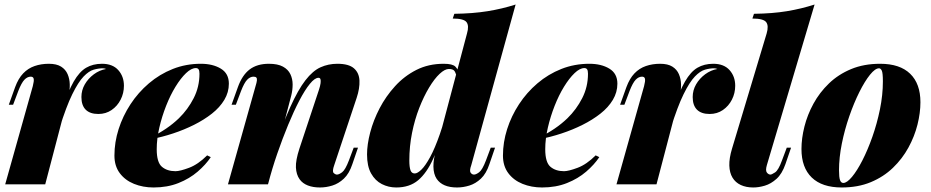

<svg xmlns="http://www.w3.org/2000/svg" viewBox="-20 -815 4115 849"><path d="M180 0H3L125 -434Q131 -457 129 -466.5Q127 -476 116 -476Q101 -476 88 -462.5Q75 -449 61 -413L38 -352H19L47 -430Q61 -468 82.5 -490.5Q104 -513 133 -523Q162 -533 196 -533Q230 -533 250 -520.5Q270 -508 279 -487Q288 -466 288.5 -441.5Q289 -417 283 -393ZM435 -513Q416 -513 394.5 -507Q373 -501 349.5 -476.5Q326 -452 299.5 -398Q273 -344 243 -248Q213 -152 180 -3L201 -143Q231 -260 256 -335.5Q281 -411 306 -454.5Q331 -498 361 -515.5Q391 -533 431 -533Q478 -533 503 -505Q528 -477 528 -436Q528 -403 513.5 -374.5Q499 -346 473.5 -328.5Q448 -311 415 -311Q378 -311 359 -330Q340 -349 340 -386Q340 -416 355 -442Q370 -468 395 -486.5Q420 -505 449 -510Q446 -511 442.5 -512Q439 -513 435 -513Z M651 -210Q683 -225 714 -246Q745 -267 771 -292Q811 -331 836.5 -381Q862 -431 862 -489Q862 -503 858 -508.5Q854 -514 846 -514Q826 -514 802.5 -491.5Q779 -469 756 -431.5Q733 -394 714.5 -347Q696 -300 684.5 -250.5Q673 -201 673 -155Q673 -97 696 -77.5Q719 -58 756 -58Q776 -58 816 -73Q856 -88 896 -128L912 -120Q890 -87 854 -56Q818 -25 769 -5.5Q720 14 659 14Q612 14 572.5 -2Q533 -18 509.5 -49.5Q486 -81 486 -127Q486 -186 504.5 -244Q523 -302 557 -354Q591 -406 638.5 -446.5Q686 -487 744 -510Q802 -533 868 -533Q921 -533 956.5 -511.5Q992 -490 992 -445Q992 -407 972 -373.5Q952 -340 917 -312.5Q882 -285 838 -263Q794 -241 745.5 -225Q697 -209 650 -200Z M1165 0H988L1110 -434Q1115 -450 1116 -459Q1117 -468 1113.5 -472Q1110 -476 1101 -476Q1086 -476 1073 -462.5Q1060 -449 1046 -413L1023 -352H1004L1032 -430Q1051 -483 1084 -508Q1117 -533 1169 -533Q1208 -533 1231 -520.5Q1254 -508 1264 -487Q1274 -466 1274 -441.5Q1274 -417 1268 -393ZM1188 -143Q1229 -265 1263.5 -341.5Q1298 -418 1330.5 -460Q1363 -502 1397.5 -517.5Q1432 -533 1472 -533Q1522 -533 1545 -513Q1568 -493 1569.5 -458.5Q1571 -424 1557 -382L1458 -85Q1448 -57 1455.5 -50Q1463 -43 1470 -43Q1479 -43 1493 -53.5Q1507 -64 1523 -106L1544 -162H1563L1538 -89Q1524 -47 1500.5 -25Q1477 -3 1449.5 5.5Q1422 14 1395 14Q1364 14 1341 5Q1318 -4 1305 -22Q1290 -43 1288.5 -74.5Q1287 -106 1304 -158L1390 -417Q1396 -435 1397.5 -447Q1399 -459 1397 -465Q1395 -471 1388 -471Q1372 -471 1350 -444Q1328 -417 1303.5 -370Q1279 -323 1254 -262.5Q1229 -202 1206 -135.5Q1183 -69 1166 -3Z M2064 -85Q2055 -60 2061 -51.5Q2067 -43 2076 -43Q2085 -43 2099 -53.5Q2113 -64 2129 -106L2150 -162H2169L2144 -89Q2130 -47 2106.5 -25Q2083 -3 2055.5 5.5Q2028 14 2001 14Q1937 14 1911 -24Q1897 -45 1896.5 -78.5Q1896 -112 1910 -158L2045 -667Q2055 -701 2043 -717Q2031 -733 1982 -733L1989 -754Q2071 -755 2136 -765.5Q2201 -776 2260 -795ZM1814 -48Q1826 -48 1843.5 -65Q1861 -82 1882 -120.5Q1903 -159 1925 -222Q1947 -285 1968 -376L1953 -268Q1924 -176 1895.5 -113Q1867 -50 1829 -18Q1791 14 1732 14Q1698 14 1668.5 -1Q1639 -16 1621 -48Q1603 -80 1603 -132Q1603 -176 1617 -229.5Q1631 -283 1658.5 -336Q1686 -389 1727 -434Q1768 -479 1821.5 -506Q1875 -533 1942 -533Q1981 -533 1993.5 -520.5Q2006 -508 2009 -488L2001 -468Q1997 -488 1991 -499Q1985 -510 1965 -510Q1947 -510 1924 -488.5Q1901 -467 1877.5 -428Q1854 -389 1834 -338Q1814 -287 1802 -227.5Q1790 -168 1790 -105Q1790 -77 1795 -62.5Q1800 -48 1814 -48Z M2369 -210Q2401 -225 2432 -246Q2463 -267 2489 -292Q2529 -331 2554.5 -381Q2580 -431 2580 -489Q2580 -503 2576 -508.5Q2572 -514 2564 -514Q2544 -514 2520.5 -491.5Q2497 -469 2474 -431.5Q2451 -394 2432.5 -347Q2414 -300 2402.5 -250.5Q2391 -201 2391 -155Q2391 -97 2414 -77.5Q2437 -58 2474 -58Q2494 -58 2534 -73Q2574 -88 2614 -128L2630 -120Q2608 -87 2572 -56Q2536 -25 2487 -5.5Q2438 14 2377 14Q2330 14 2290.5 -2Q2251 -18 2227.5 -49.5Q2204 -81 2204 -127Q2204 -186 2222.5 -244Q2241 -302 2275 -354Q2309 -406 2356.5 -446.5Q2404 -487 2462 -510Q2520 -533 2586 -533Q2639 -533 2674.5 -511.5Q2710 -490 2710 -445Q2710 -407 2690 -373.5Q2670 -340 2635 -312.5Q2600 -285 2556 -263Q2512 -241 2463.5 -225Q2415 -209 2368 -200Z M2883 0H2706L2828 -434Q2834 -457 2832 -466.5Q2830 -476 2819 -476Q2804 -476 2791 -462.5Q2778 -449 2764 -413L2741 -352H2722L2750 -430Q2764 -468 2785.5 -490.5Q2807 -513 2836 -523Q2865 -533 2899 -533Q2933 -533 2953 -520.5Q2973 -508 2982 -487Q2991 -466 2991.5 -441.5Q2992 -417 2986 -393ZM3138 -513Q3119 -513 3097.5 -507Q3076 -501 3052.5 -476.5Q3029 -452 3002.5 -398Q2976 -344 2946 -248Q2916 -152 2883 -3L2904 -143Q2934 -260 2959 -335.5Q2984 -411 3009 -454.5Q3034 -498 3064 -515.5Q3094 -533 3134 -533Q3181 -533 3206 -505Q3231 -477 3231 -436Q3231 -403 3216.5 -374.5Q3202 -346 3176.5 -328.5Q3151 -311 3118 -311Q3081 -311 3062 -330Q3043 -349 3043 -386Q3043 -416 3058 -442Q3073 -468 3098 -486.5Q3123 -505 3152 -510Q3149 -511 3145.5 -512Q3142 -513 3138 -513Z M3371 -85Q3364 -61 3371 -52Q3378 -43 3387 -43Q3392 -43 3407 -52.5Q3422 -62 3438 -106L3459 -162H3478L3453 -89Q3438 -46 3413.5 -24Q3389 -2 3362 6Q3335 14 3311 14Q3279 14 3255.5 3Q3232 -8 3219 -29.5Q3206 -51 3205 -83Q3204 -115 3217 -158L3370 -667Q3380 -701 3368 -717Q3356 -733 3307 -733L3314 -754Q3396 -755 3459.5 -765.5Q3523 -776 3582 -795Z M3867 -513Q3850 -513 3827 -484.5Q3804 -456 3780 -408Q3756 -360 3735.5 -301Q3715 -242 3702.5 -180Q3690 -118 3690 -62Q3690 -31 3694.5 -18.5Q3699 -6 3709 -6Q3725 -6 3747.5 -33Q3770 -60 3793.5 -106Q3817 -152 3837.5 -210Q3858 -268 3871 -331.5Q3884 -395 3884 -455Q3884 -493 3879 -503Q3874 -513 3867 -513ZM3524 -156Q3524 -203 3537 -255Q3550 -307 3577 -356.5Q3604 -406 3645.5 -446Q3687 -486 3743.5 -509.5Q3800 -533 3872 -533Q3959 -533 4004.5 -489Q4050 -445 4050 -363Q4050 -316 4037 -264Q4024 -212 3997 -162.5Q3970 -113 3928.5 -73Q3887 -33 3830.5 -9.5Q3774 14 3702 14Q3615 14 3569.5 -30Q3524 -74 3524 -156Z"/></svg>

Font: Playfair Display Black
Style: Italic
Weight: 900
Italic angle: -14°
Designer: Claus Eggers Sørensen
Foundry: Claus Eggers Sørensen
Version: Version 1.203